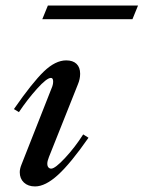

<svg xmlns="http://www.w3.org/2000/svg" viewBox="-20 -662 516 690"><path d="M51 -43Q51 -55 57 -70L165 -344Q171 -357 171 -369Q171 -382 163 -382Q148 -382 113 -343Q78 -304 48 -259L30 -270Q96 -365 137.5 -405Q179 -445 218 -445Q242 -445 255 -432.5Q268 -420 268 -397Q268 -378 260 -359L156 -98Q150 -83 150 -74Q150 -65 154 -60.5Q158 -56 164 -56Q178 -56 213.5 -94Q249 -132 279 -179L298 -167Q234 -75 188.5 -33.5Q143 8 106 8Q81 8 66 -6Q51 -20 51 -43ZM152 -642H476L456 -593H132Z"/></svg>

Font: Ibarra Real Nova
Style: Italic
Weight: 400
Italic angle: -22°
Designer: Jose Maria Ribagorda & Octavio Pardo
Foundry: Octavio Pardo
Version: Version 1.014